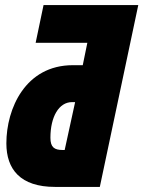

<svg xmlns="http://www.w3.org/2000/svg" viewBox="-20 -734 563 754"><path d="M196 0H372L523 -714H151L120 -566H323L305 -478H266C80 -478 5 -308 5 -171C5 -69 60 0 196 0ZM226 -145C194 -145 178 -155 178 -193C178 -275 211 -333 263 -333H275L234 -145Z"/></svg>

Font: Noto Sans UI Condensed Black
Style: Italic
Weight: 900
Width: 3
Italic angle: -192°
Designer: Monotype Design Team
Foundry: Monotype Imaging Inc.
Version: Version 1.901